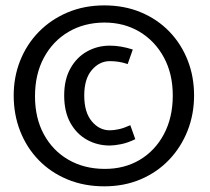

<svg xmlns="http://www.w3.org/2000/svg" viewBox="-20 -702 760 694"><path d="M357 -28.5Q284 -28.5 223.8 -53.5Q163.5 -78.5 120 -123.2Q76.5 -168 53 -227.8Q29.5 -287.5 29.5 -357Q29.5 -424 53 -483Q76.5 -542 120.2 -586.8Q164 -631.5 224.2 -657Q284.5 -682.5 357 -682.5Q429.5 -682.5 489.2 -657.5Q549 -632.5 592 -588Q635 -543.5 658.2 -484.5Q681.5 -425.5 681.5 -357Q681.5 -289 658 -229.5Q634.5 -170 591.5 -124.8Q548.5 -79.5 488.8 -54Q429 -28.5 357 -28.5ZM377 -176Q331.5 -176 294 -197Q256.5 -218 234.2 -258.2Q212 -298.5 212 -357Q212 -415 234.8 -455.2Q257.5 -495.5 295 -516.2Q332.5 -537 377 -537Q416.5 -537 460 -523L441.5 -470.5Q423.5 -476.5 407.8 -478.8Q392 -481 377 -481Q339.5 -481 312 -449Q284.5 -417 284.5 -357Q284.5 -296 311.8 -263.5Q339 -231 377 -231Q391.5 -231 409.8 -235Q428 -239 451 -249.5L469 -199Q441.5 -185.5 417.2 -180.8Q393 -176 377 -176ZM357 -91.5Q429 -91 484.8 -124Q540.5 -157 572.5 -217Q604.5 -277 604.5 -357Q604.5 -435 572.5 -494.2Q540.5 -553.5 484.8 -587Q429 -620.5 357 -620.5Q283.5 -620 227 -586.5Q170.5 -553 138.5 -493.2Q106.5 -433.5 106.5 -354Q106.5 -275.5 138.5 -216.5Q170.5 -157.5 227 -124.8Q283.5 -92 357 -91.5Z"/></svg>

Font: Expletus Sans Medium
Style: Regular
Weight: 500
Version: Version 7.500